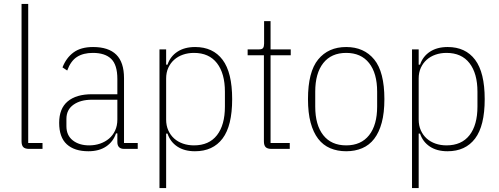

<svg xmlns="http://www.w3.org/2000/svg" viewBox="-20 -760 2546 980"><path d="M129 0Q108 0 99 -9Q90 -18 90 -39V-740H124V-30H197V0Z M614 0Q579 0 579 -35V-79H572Q558 -37 522 -12.5Q486 12 431 12Q360 12 321 -23.5Q282 -59 282 -133Q282 -206 325.5 -242.5Q369 -279 449 -279H579V-357Q579 -429 547.5 -459.5Q516 -490 454 -490Q405 -490 373 -469.5Q341 -449 323 -400L299 -416Q318 -465 355.5 -492.5Q393 -520 455 -520Q534 -520 573.5 -481Q613 -442 613 -361V-30H683V0ZM435 -18Q465 -18 491 -27Q517 -36 536.5 -52.5Q556 -69 567.5 -93.5Q579 -118 579 -150V-251H449Q391 -251 355 -225.5Q319 -200 319 -153V-116Q319 -69 351.5 -43.5Q384 -18 435 -18Z M794 -508H828V-430H835Q849 -472 885.5 -496Q922 -520 976 -520Q1067 -520 1116 -455Q1165 -390 1165 -254Q1165 -118 1116 -53Q1067 12 975 12Q921 12 885 -12Q849 -36 835 -78H828V200H794ZM970 -18Q1047 -18 1087.5 -70Q1128 -122 1128 -216V-292Q1128 -385 1087.5 -437.5Q1047 -490 970 -490Q940 -490 914 -481Q888 -472 869 -455Q850 -438 839 -414Q828 -390 828 -359V-150Q828 -119 839 -94.5Q850 -70 869 -53Q888 -36 914 -27Q940 -18 970 -18Z M1366 0Q1345 0 1336 -9Q1327 -18 1327 -39V-478H1244V-508H1303Q1318 -508 1323 -515.5Q1328 -523 1328 -538V-652H1361V-508H1464V-478H1361V-30H1459V0Z M1747 12Q1702 12 1665.5 -3.5Q1629 -19 1604 -51.5Q1579 -84 1565.5 -134Q1552 -184 1552 -254Q1552 -393 1604 -456.5Q1656 -520 1747 -520Q1838 -520 1890 -456.5Q1942 -393 1942 -254Q1942 -184 1928.5 -134Q1915 -84 1890 -51.5Q1865 -19 1828.5 -3.5Q1792 12 1747 12ZM1747 -18Q1823 -18 1864 -70Q1905 -122 1905 -216V-292Q1905 -386 1864 -438Q1823 -490 1747 -490Q1671 -490 1630 -438Q1589 -386 1589 -292V-216Q1589 -122 1630 -70Q1671 -18 1747 -18Z M2083 -508H2117V-430H2124Q2138 -472 2174.5 -496Q2211 -520 2265 -520Q2356 -520 2405 -455Q2454 -390 2454 -254Q2454 -118 2405 -53Q2356 12 2264 12Q2210 12 2174 -12Q2138 -36 2124 -78H2117V200H2083ZM2259 -18Q2336 -18 2376.5 -70Q2417 -122 2417 -216V-292Q2417 -385 2376.5 -437.5Q2336 -490 2259 -490Q2229 -490 2203 -481Q2177 -472 2158 -455Q2139 -438 2128 -414Q2117 -390 2117 -359V-150Q2117 -119 2128 -94.5Q2139 -70 2158 -53Q2177 -36 2203 -27Q2229 -18 2259 -18Z"/></svg>

Font: IBM Plex Sans Condensed ExtraLight
Style: Regular
Weight: 200
Width: 3
Designer: Mike Abbink, Paul van der Laan, Pieter van Rosmalen
Foundry: Bold Monday
Version: Version 1.3